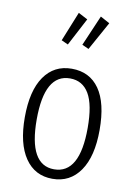

<svg xmlns="http://www.w3.org/2000/svg" viewBox="-91 -867 654 936"><g transform="rotate(10 236.0 -399.0)"><path d="M421 -263Q421 -132 371.5 -60.5Q322 11 235 11Q148 11 99.5 -60Q51 -131 51 -261Q51 -393 100 -463.5Q149 -534 236 -534Q325 -534 373 -465.5Q421 -397 421 -263ZM110 -261Q110 -36 235 -36Q362 -36 362 -263Q362 -378 330 -432Q298 -486 236 -486Q110 -486 110 -261ZM331 -809 377 -784 299 -643 266 -658ZM222 -808 268 -784 196 -647 163 -662Z"/></g></svg>

Font: Fira Sans Extra Condensed Light
Style: Regular
Weight: 300
Width: 1
Designer: Carrois Corporate & Edenspiekermann AG
Foundry: Carrois Corporate GbR & Edenspiekermann AG
Version: Version 4.203